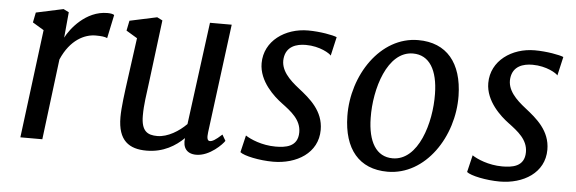

<svg xmlns="http://www.w3.org/2000/svg" viewBox="-42 -693 2489 829"><g transform="rotate(5 1202.0 -279.0)"><path d="M65.9 0H161.1L204.6 -349.6C242.7 -438 304.7 -466.3 351.6 -466.3C375.5 -466.3 392.1 -464.4 401.9 -459.5L423.3 -561C418 -566.4 403.3 -567.4 393.6 -567.4C300.3 -567.4 236.3 -483.9 216.8 -445.3L227.1 -556.2L203.6 -567.9L85.4 -542.5L76.7 -499L125.5 -469.7Z M488.8 -124.5C488.8 -22.5 538.1 9.8 613.3 9.8C687 9.8 738.8 -23.9 774.4 -58.6C768.6 -17.6 787.1 8.8 828.6 8.8C887.2 8.8 940.9 -47.9 949.2 -62L934.1 -87.9C905.3 -61.5 892.6 -55.2 882.3 -55.2C871.6 -55.2 868.2 -66.9 871.6 -92.3L932.6 -564H838.4L779.8 -120.1C748 -87.4 699.2 -57.1 654.3 -57.1C611.8 -57.1 584.5 -71.8 584.5 -139.6C584.5 -189 591.8 -228.5 599.1 -287.6L632.8 -556.2L609.4 -567.9L491.2 -542.5L482.4 -499L530.3 -470.2L505.9 -291.5C498 -233.4 488.8 -167.5 488.8 -124.5Z M1018.1 -19C1035.2 -4.4 1102.5 9.8 1161.6 9.8C1263.7 9.8 1355 -44.4 1355 -145C1355 -227.1 1295.9 -275.4 1245.6 -314.9C1203.1 -348.1 1162.1 -387.7 1168.5 -439C1174.8 -491.2 1218.3 -504.9 1259.3 -504.9C1320.8 -504.9 1364.7 -476.6 1370.1 -468.3L1388.7 -549.8C1372.6 -557.1 1315.9 -567.9 1263.7 -567.9C1164.6 -567.9 1075.7 -506.8 1075.7 -409.7C1075.7 -330.6 1143.6 -270.5 1177.7 -245.1C1220.2 -213.4 1263.7 -180.7 1263.7 -126.5C1263.7 -62 1208 -56.2 1166.5 -56.2C1107.4 -56.2 1056.6 -78.6 1035.6 -92.8Z M1464.4 -214.4C1466.8 -72.3 1534.2 9.8 1657.7 9.8C1821.8 9.8 1938 -166 1935.1 -343.3C1932.6 -485.4 1864.7 -567.9 1741.2 -567.9C1577.1 -567.9 1461.4 -391.6 1464.4 -214.4ZM1674.8 -49.8C1603.5 -49.8 1566.9 -112.3 1565.4 -215.3C1563 -340.8 1612.3 -508.3 1723.6 -508.3C1794.9 -508.3 1831.5 -445.8 1833 -342.8C1835.4 -217.3 1786.1 -49.8 1674.8 -49.8Z M2000.5 -19C2017.6 -4.4 2085 9.8 2144 9.8C2246.1 9.8 2337.4 -44.4 2337.4 -145C2337.4 -227.1 2278.3 -275.4 2228 -314.9C2185.5 -348.1 2144.5 -387.7 2150.9 -439C2157.2 -491.2 2200.7 -504.9 2241.7 -504.9C2303.2 -504.9 2347.2 -476.6 2352.5 -468.3L2371.1 -549.8C2355 -557.1 2298.3 -567.9 2246.1 -567.9C2147 -567.9 2058.1 -506.8 2058.1 -409.7C2058.1 -330.6 2126 -270.5 2160.2 -245.1C2202.6 -213.4 2246.1 -180.7 2246.1 -126.5C2246.1 -62 2190.4 -56.2 2148.9 -56.2C2089.8 -56.2 2039.1 -78.6 2018.1 -92.8Z"/></g></svg>

Font: Merriweather
Style: Italic
Weight: 400
Italic angle: -7.5°
Designer: Eben Sorkin
Foundry: Eben Sorkin
Version: Version 1.001